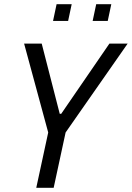

<svg xmlns="http://www.w3.org/2000/svg" viewBox="-20 -896 629 916"><path d="M153 0 210 -264 95 -688H179L265 -353H272L502 -688H589L293 -264L236 0ZM422 -796 439 -876H511L494 -796ZM233 -796 250 -876H322L305 -796Z"/></svg>

Font: Saira SemiCondensed
Style: Italic
Weight: 400
Width: 4
Italic angle: -12°
Designer: Hector Gatti with collaboration of the Omnibus-Type team
Foundry: Omnibus-Type
Version: Version 1.101